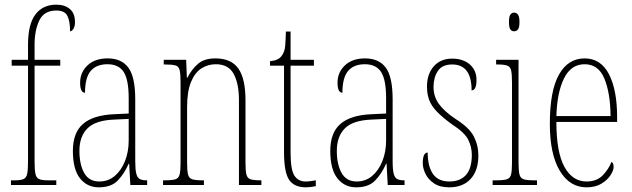

<svg xmlns="http://www.w3.org/2000/svg" viewBox="-20 -792 2705 822"><path d="M27 0V-20H44Q69 -20 81 -25.5Q93 -31 96.5 -48.5Q100 -66 100 -103V-511H30V-536H100V-601Q100 -688 131.5 -730Q163 -772 221 -772Q257 -772 279 -753.5Q301 -735 301 -697Q301 -680 294.5 -669Q288 -658 280 -658Q280 -701 268.5 -724Q257 -747 221 -747Q169 -747 148.5 -705Q128 -663 128 -600V-536H238V-511H128V-103Q128 -66 131.5 -48.5Q135 -31 147 -25.5Q159 -20 184 -20H221V0Z M403 10Q353 10 322.5 -28.5Q292 -67 292 -146Q292 -224 335.5 -261.5Q379 -299 468 -303L531 -306V-371Q531 -451 509.5 -484Q488 -517 440 -517Q393 -517 368.5 -488.5Q344 -460 344 -395Q323 -395 323 -438Q323 -482 354.5 -512Q386 -542 441 -542Q500 -542 529.5 -502.5Q559 -463 559 -366V-103Q559 -66 563.5 -48.5Q568 -31 578.5 -25.5Q589 -20 608 -20H610V0H538L533 -91H531Q512 -48 484 -19Q456 10 403 10ZM405 -15Q443 -15 471 -38.5Q499 -62 515 -102Q531 -142 531 -191V-283L469 -280Q389 -277 354.5 -242.5Q320 -208 320 -146Q320 -88 340.5 -51.5Q361 -15 405 -15Z M678 0V-20H686Q717 -20 731 -24.5Q745 -29 749 -45Q753 -61 753 -96V-441Q753 -476 749 -492Q745 -508 731 -512Q717 -516 686 -516H681V-536H777L780 -459H782Q801 -496 828 -519Q855 -542 902 -542Q970 -542 1000.5 -498.5Q1031 -455 1031 -363V-96Q1031 -61 1035 -45Q1039 -29 1052.5 -24.5Q1066 -20 1095 -20H1099V0H1003V-364Q1003 -434 980.5 -475.5Q958 -517 904 -517Q870 -517 842 -499Q814 -481 797.5 -440.5Q781 -400 781 -333V-96Q781 -61 785 -45Q789 -29 803 -24.5Q817 -20 847 -20H853V0Z M1290 10Q1239 10 1217.5 -22.5Q1196 -55 1196 -141V-511H1136V-530Q1172 -533 1186 -553Q1199 -570 1201 -596Q1203 -622 1204 -657H1224V-536H1324V-511H1224V-140Q1224 -65 1240.5 -40Q1257 -15 1288 -15Q1300 -15 1309.5 -16.5Q1319 -18 1332 -20V5Q1307 10 1290 10Z M1505 10Q1455 10 1424.5 -28.5Q1394 -67 1394 -146Q1394 -224 1437.5 -261.5Q1481 -299 1570 -303L1633 -306V-371Q1633 -451 1611.5 -484Q1590 -517 1542 -517Q1495 -517 1470.5 -488.5Q1446 -460 1446 -395Q1425 -395 1425 -438Q1425 -482 1456.5 -512Q1488 -542 1543 -542Q1602 -542 1631.5 -502.5Q1661 -463 1661 -366V-103Q1661 -66 1665.5 -48.5Q1670 -31 1680.5 -25.5Q1691 -20 1710 -20H1712V0H1640L1635 -91H1633Q1614 -48 1586 -19Q1558 10 1505 10ZM1507 -15Q1545 -15 1573 -38.5Q1601 -62 1617 -102Q1633 -142 1633 -191V-283L1571 -280Q1491 -277 1456.5 -242.5Q1422 -208 1422 -146Q1422 -88 1442.5 -51.5Q1463 -15 1507 -15Z M1903 10Q1863 10 1838 -7Q1813 -24 1801.5 -48Q1790 -72 1790 -93Q1790 -139 1811 -139Q1811 -80 1833.5 -47.5Q1856 -15 1904 -15Q1950 -15 1975 -43Q2000 -71 2000 -129Q2000 -163 1984.5 -194Q1969 -225 1916 -259Q1876 -288 1852 -312.5Q1828 -337 1818 -362.5Q1808 -388 1808 -421Q1808 -475 1837 -508Q1866 -541 1916 -541Q1963 -541 1991.5 -516Q2020 -491 2020 -450Q2020 -405 1999 -405Q1999 -516 1916 -516Q1873 -516 1854.5 -488Q1836 -460 1836 -420Q1836 -379 1859 -347Q1882 -315 1930 -283Q1989 -246 2008.5 -208Q2028 -170 2028 -126Q2028 -62 1995 -26Q1962 10 1903 10Z M2181 -658Q2171 -658 2165 -666Q2159 -674 2159 -698Q2159 -721 2165 -729.5Q2171 -738 2181 -738Q2191 -738 2197.5 -729.5Q2204 -721 2204 -698Q2204 -674 2197.5 -666Q2191 -658 2181 -658ZM2089 0V-20H2105Q2136 -20 2150 -24.5Q2164 -29 2168 -45Q2172 -61 2172 -96V-437Q2172 -473 2168.5 -489.5Q2165 -506 2152 -511Q2139 -516 2110 -516H2104V-536H2200V-96Q2200 -61 2204 -45Q2208 -29 2222 -24.5Q2236 -20 2266 -20H2279V0Z M2491 10Q2419 10 2376.5 -61Q2334 -132 2334 -262Q2334 -403 2373 -472.5Q2412 -542 2483 -542Q2552 -542 2587 -474.5Q2622 -407 2622 -291V-270H2362Q2362 -140 2396.5 -77.5Q2431 -15 2491 -15Q2535 -15 2560.5 -41.5Q2586 -68 2598 -99Q2602 -97 2604.5 -92Q2607 -87 2607 -77Q2607 -62 2593.5 -41.5Q2580 -21 2554.5 -5.5Q2529 10 2491 10ZM2594 -295Q2593 -394 2567.5 -455.5Q2542 -517 2483 -517Q2425 -517 2395 -457Q2365 -397 2362 -295Z"/></svg>

Font: Noto Serif Tamil ExtraCondensed Thin
Style: Italic
Weight: 100
Width: 2
Italic angle: -12°
Designer: Indian Type Foundry, Tom Grace, and the Monotype Design Team
Foundry: Monotype Imaging Inc.
Version: Version 2.003; ttfautohint (v1.8.4.7-5d5b)